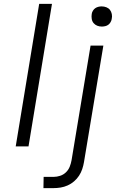

<svg xmlns="http://www.w3.org/2000/svg" viewBox="-20 -755 640 990"><path d="M61 0 182 -735H248L127 0ZM204 215 205 157H257Q273 157 290 151.5Q307 146 320 133.5Q333 121 339.5 104.5Q346 88 349 71L447 -520H513L413 81Q410 99 404 117Q398 135 387.5 151Q377 167 362 180Q347 193 329 201Q311 209 292.5 212Q274 215 256 215ZM505 -618Q492 -618 481 -622.5Q470 -627 462.5 -636Q455 -645 453 -657.5Q451 -670 453 -683Q454 -691 459 -699.5Q464 -708 471.5 -713Q479 -718 487.5 -720Q496 -722 504 -722Q517 -722 528.5 -717.5Q540 -713 547 -704Q554 -695 556.5 -682.5Q559 -670 556 -657Q555 -649 550 -640.5Q545 -632 538 -627Q531 -622 522 -620Q513 -618 505 -618Z"/></svg>

Font: Iosevka Aile Light
Style: Italic
Weight: 300
Italic angle: -9°
Designer: Belleve Invis
Foundry: Belleve Invis
Version: Version 31.1.0; ttfautohint (v1.8.4)